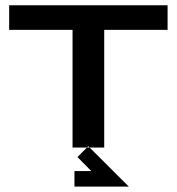

<svg xmlns="http://www.w3.org/2000/svg" viewBox="-20 -557 667 725"><path d="M324.7 88.9H261.2V147.5H466.3L313.5 -4.9L272.5 36.1ZM373.5 0H253.9V-444.3H14.6V-537.1H612.8V-444.3H373.5Z"/></svg>

Font: Squarish Sans CT
Style: RegularSC
Weight: 400
Version: Version 0.9